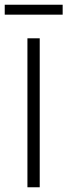

<svg xmlns="http://www.w3.org/2000/svg" viewBox="-36 -792 285 812"><path d="M132 -630V0H80V-630ZM229 -772V-730H-16V-772Z"/></svg>

Font: Ek Mukta ExtraLight
Style: Regular
Weight: 275
Designer: Girish Dalvi and Yashodeep Gholap
Foundry: Ek Type
Version: Version 2.538;PS 1.002;hotconv 16.6.51;makeotf.lib2.5.65220;